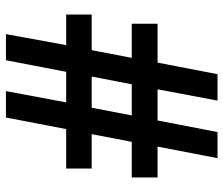

<svg xmlns="http://www.w3.org/2000/svg" viewBox="-73 -680 753 647"><g transform="rotate(90 303.5 -356.5)"><path d="M95 0 132 -203H29V-289H149L175 -424H60V-511H191L230 -713H319L281 -511H386L425 -713H513L474 -511H578V-424H458L432 -289H548V-203H415L376 0H287L325 -203H222L183 0ZM238 -289H343L369 -424H264Z"/></g></svg>

Font: Noto Sans Tamil SemiCondensed SemiBold
Style: Regular
Weight: 600
Width: 4
Designer: Jelle Bosma - Monotype Design Team
Foundry: Monotype Imaging Inc.
Version: Version 2.004; ttfautohint (v1.8.4.7-5d5b)